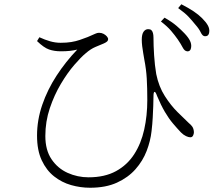

<svg xmlns="http://www.w3.org/2000/svg" viewBox="-20 -835 1040 902"><path d="M815 -650Q801 -670 783.5 -690.5Q766 -711 736 -734L753 -752Q788 -732 809.5 -713.5Q831 -695 847 -678Q865 -659 872.5 -643.5Q880 -628 878 -613Q877 -603 872 -598Q867 -593 859 -594Q847 -595 838.5 -611.5Q830 -628 815 -650ZM898 -719Q882 -739 865.5 -756.5Q849 -774 817 -797L832 -815Q867 -797 890 -781.5Q913 -766 929 -750Q948 -731 956.5 -715.5Q965 -700 963 -685Q962 -674 956.5 -669Q951 -664 941 -665Q931 -666 923 -683Q915 -700 898 -719ZM154 -642 165 -660Q191 -648 215.5 -641Q240 -634 265 -634Q293 -634 314.5 -637.5Q336 -641 355 -647.5Q374 -654 392 -661Q418 -672 427.5 -676.5Q437 -681 445 -681Q457 -681 466.5 -676Q476 -671 482 -664Q488 -657 488 -651Q488 -645 483.5 -640.5Q479 -636 468 -631Q451 -624 428.5 -614.5Q406 -605 383 -585Q361 -567 329 -530Q297 -493 266 -441Q235 -389 214 -326.5Q193 -264 193 -196Q193 -130 222 -87Q251 -44 297.5 -23Q344 -2 396 -2Q472 -2 525 -31Q578 -60 610.5 -110.5Q643 -161 657.5 -226.5Q672 -292 672 -365Q672 -422 669.5 -465.5Q667 -509 658 -555Q656 -568 653 -584.5Q650 -601 648 -618Q646 -635 646 -648Q646 -674 654.5 -686Q663 -698 676 -698Q686 -698 691 -693.5Q696 -689 698.5 -680Q701 -671 701 -659Q701 -622 704 -575Q707 -528 714 -487Q726 -428 754.5 -383.5Q783 -339 814.5 -308Q846 -277 867 -257Q876 -250 883 -240.5Q890 -231 891 -214Q891 -206 887 -198Q883 -190 874 -190Q866 -190 854 -195.5Q842 -201 830 -213Q812 -232 792.5 -255Q773 -278 754.5 -309.5Q736 -341 718 -384Q711 -404 706 -403.5Q701 -403 701 -381Q701 -362 700 -337Q699 -312 697.5 -282.5Q696 -253 692 -219Q687 -173 669 -126Q651 -79 616.5 -40Q582 -1 529.5 23Q477 47 403 47Q358 47 314 34.5Q270 22 234 -6.5Q198 -35 176 -82Q154 -129 154 -198Q154 -271 178.5 -342.5Q203 -414 246 -480Q289 -546 343 -602Q326 -598 308 -596Q290 -594 266 -594Q235 -594 210.5 -602.5Q186 -611 154 -642Z"/></svg>

Font: Noto Serif HK
Style: Regular
Weight: 200
Designer: Ryoko NISHIZUKA 西塚涼子 (kana & ideographs); Frank Grießhammer (Latin, Greek & Cyrillic); Wenlong ZHANG 张文龙 (bopomofo); San
Foundry: Adobe
Version: Version 2.001;hotconv 1.1.0;makeotfexe 2.6.0